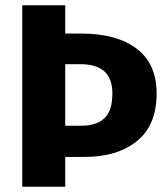

<svg xmlns="http://www.w3.org/2000/svg" viewBox="-20 -713 643 733"><path d="M578 -356Q578 -236 503.5 -175Q429 -114 304 -114H229V0H65V-693H229V-585H289Q426 -585 502 -527Q578 -469 578 -356ZM409 -356Q409 -413 378.5 -440.5Q348 -468 287 -468H229V-233H290Q348 -233 378.5 -261.5Q409 -290 409 -356Z"/></svg>

Font: FiraGOUPP
Style: Bold
Weight: 700
Designer: bBox Type
Foundry: bBox Type GmbH
Version: Version 1.001